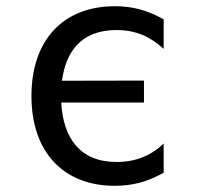

<svg xmlns="http://www.w3.org/2000/svg" viewBox="-20 -580 642 614"><path d="M347.2 14.2C402.3 14.2 451.2 2 503.4 -27.8V-121.1C463.4 -82.5 414.1 -62 353 -62C235.8 -62 182.1 -138.2 175.8 -252H440.4V-322.3L178.2 -321.8C189.9 -408.7 234.4 -483.9 352.5 -483.9C414.1 -483.9 459.5 -463.4 503.4 -423.8V-518.1C449.7 -548.3 402.3 -560.1 347.7 -560.1C182.6 -560.1 80.6 -452.6 80.6 -272.9C80.6 -93.3 183.1 14.2 347.2 14.2Z"/></svg>

Font: Hack
Style: Regular
Weight: 400
Monospace: yes
Designer: Christopher Simpkins
Foundry: Christopher Simpkins
Version: Version 2.010